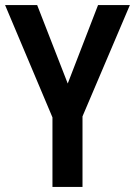

<svg xmlns="http://www.w3.org/2000/svg" viewBox="-20 -800 530 754"><path d="M246 -472 126 -780H0L186 -339V-66H304V-343L490 -780H365Z"/></svg>

Font: Noto Sans Malayalam UI Condensed SemiBold
Style: Regular
Weight: 600
Width: 3
Designer: Jelle Bosma - Monotype Design Team
Foundry: Monotype Imaging Inc.
Version: Version 2.104